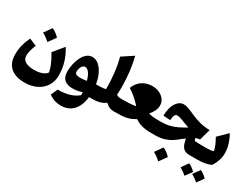

<svg xmlns="http://www.w3.org/2000/svg" viewBox="-85 -1541 3346 2579"><g transform="rotate(30 1588.0 -251.5)"><path d="M550.8 -17.6Q546.9 -49.3 531.5 -91.6Q516.1 -133.8 493.2 -180.2Q470.2 -226.6 442.9 -269.5L573.2 -428.7Q629.4 -338.9 657.5 -244.9Q685.5 -150.9 685.5 -45.9Q685.5 46.9 640.6 116.7Q595.7 186.5 516.4 225.6Q437 264.6 332.5 264.6Q188.5 264.6 112.1 196.3Q35.6 127.9 35.6 -3.9Q35.6 -77.1 52.2 -144.5Q68.8 -211.9 104.5 -286.1L216.8 -238.8Q196.3 -187 185.1 -144.3Q173.8 -101.6 173.8 -62.5Q173.8 -2 225.6 25.6Q277.3 53.2 356.4 53.2Q425.3 53.2 477.5 34.9Q529.8 16.6 550.8 -17.6ZM295.4 -558.1Q327.6 -545.9 356.4 -523.9Q385.3 -502 410.6 -475.6Q390.6 -447.8 370.1 -419.2Q349.6 -390.6 328.1 -361.8Q303.2 -383.8 274.9 -404.3Q246.6 -424.8 214.4 -442.9Q235.8 -472.2 255.9 -501Q275.9 -529.8 295.4 -558.1Z M954.6 -490.7Q1009.8 -490.7 1055.2 -451.7Q1100.6 -412.6 1132.3 -345.9Q1164.1 -279.3 1177.2 -195.8H1231V0H1182.1Q1173.8 83.5 1140.9 148.9Q1107.9 214.4 1049.8 251.7Q991.7 289.1 907.7 289.1Q860.4 289.1 818.8 277.1Q777.3 265.1 720.7 229.5L766.1 124Q875.5 122.1 949.2 99.6Q1022.9 77.1 1077.6 30.3Q1077.6 19 1077.1 8.1Q1076.7 -2.9 1075.7 -15.1Q1045.9 -3.4 1008.1 3.4Q970.2 10.3 926.8 10.3Q845.2 10.3 801.3 -30.3Q757.3 -70.8 757.3 -153.8Q757.3 -211.9 770.5 -271.2Q783.7 -330.6 809.1 -380.4Q834.5 -430.2 871.1 -460.4Q907.7 -490.7 954.6 -490.7ZM933.1 -326.7Q914.1 -326.7 898.7 -309.6Q883.3 -292.5 874.5 -267.3Q865.7 -242.2 865.7 -217.3Q865.7 -185.5 887.5 -175.3Q909.2 -165 947.3 -165Q971.7 -165 998.5 -167.7Q1025.4 -170.4 1047.9 -174.3Q1030.8 -242.7 1000.5 -284.7Q970.2 -326.7 933.1 -326.7Z M1441.9 -791.5Q1469.2 -682.6 1482.7 -564.7Q1496.1 -446.8 1496.1 -332.5Q1496.1 -310.5 1495.1 -279.5Q1494.1 -248.5 1492.7 -215.8Q1512.2 -202.6 1529.3 -199.2Q1546.4 -195.8 1566.4 -195.8H1566.9V0H1566.4Q1522.9 0 1490.2 -15.6Q1457.5 -31.2 1433.1 -58.1Q1360.8 0 1231 0Q1220.2 0 1214.8 -8.1Q1209.5 -16.1 1209.5 -38.6V-157.2Q1209.5 -179.7 1214.8 -187.7Q1220.2 -195.8 1231 -195.8Q1256.8 -195.8 1281.7 -198.7Q1306.6 -201.7 1327.6 -209Q1327.6 -336.9 1313.2 -458.3Q1298.8 -579.6 1271.5 -679.7Z M1566.9 0Q1556.2 0 1550.8 -8.1Q1545.4 -16.1 1545.4 -38.6V-157.2Q1545.4 -179.7 1550.8 -187.7Q1556.2 -195.8 1566.9 -195.8Q1635.7 -195.8 1690.4 -199Q1745.1 -202.1 1793 -210Q1749.5 -259.8 1700 -302.7Q1650.4 -345.7 1594.7 -380.9Q1616.7 -440.9 1655.8 -479.2Q1694.8 -517.6 1744.6 -536.1Q1794.4 -554.7 1847.2 -554.7Q1905.8 -554.7 1955.3 -532.7Q2004.9 -510.7 2035.2 -470.9Q2065.4 -431.2 2065.4 -376.5Q2065.4 -335 2046.4 -295.2Q2027.3 -255.4 1991.7 -212.9Q2016.1 -204.6 2055.7 -200.2Q2095.2 -195.8 2139.6 -195.8H2140.1V0H2139.6Q1979.5 0 1891.1 -66.9Q1855 -46.4 1825 -33.2Q1794.9 -20 1761 -12.7Q1727.1 -5.4 1681.2 -2.7Q1635.3 0 1566.9 0Z M2335.9 -553.2Q2364.3 -553.2 2405.8 -539.3Q2447.3 -525.4 2502 -500Q2577.6 -464.8 2654.3 -445.6Q2731 -426.3 2807.1 -426.3L2758.8 -252.9Q2742.7 -252.4 2726.1 -248.5Q2709.5 -244.6 2693.8 -239.3L2704.6 -200.7Q2737.3 -197.3 2769.8 -196.5Q2802.2 -195.8 2836.9 -195.8H2849.1V0H2739.3Q2678.2 0 2646.2 -29.1Q2614.3 -58.1 2601.6 -109.9L2587.9 -168.5Q2576.7 -160.6 2564.7 -152.3Q2552.7 -144 2541.5 -135.3Q2502.9 -101.6 2456.3 -70.6Q2409.7 -39.6 2349.1 -19.8Q2288.6 0 2207 0H2140.1Q2129.4 0 2124 -8.1Q2118.7 -16.1 2118.7 -38.6V-157.2Q2118.7 -179.7 2124 -187.7Q2129.4 -195.8 2140.1 -195.8H2182.1Q2255.9 -195.8 2314.5 -210Q2373 -224.1 2427.5 -250.5Q2481.9 -276.9 2542.5 -313.5Q2507.8 -324.7 2478.5 -335.7Q2449.2 -346.7 2416.5 -359.4Q2362.8 -379.9 2336.4 -379.9Q2309.6 -379.9 2296.9 -355.7Q2284.2 -331.5 2280.8 -277.3L2171.4 -284.2Q2175.3 -414.1 2222.4 -483.6Q2269.5 -553.2 2335.9 -553.2ZM2386.7 85.4Q2418.9 97.7 2447.8 119.6Q2476.6 141.6 2502 168Q2481.9 195.8 2461.4 224.4Q2440.9 252.9 2419.4 281.7Q2394.5 259.8 2366.2 239.3Q2337.9 218.8 2305.7 200.7Q2327.1 171.4 2347.2 142.6Q2367.2 113.8 2386.7 85.4Z M2718.8 201.2Q2725.1 191.9 2791.5 97.2Q2838.9 114.7 2895.5 171.4Q2876.5 198.2 2857.9 223.4Q2839.4 248.5 2820.8 273.9Q2773.4 231.9 2718.8 201.2ZM2898.4 201.2Q2951.7 127 2971.7 97.2Q3019 115.2 3075.2 171.4Q3054.2 201.7 3001.5 273.9Q2960.9 236.8 2898.4 201.2ZM2849.1 0Q2838.4 0 2833 -8.1Q2827.6 -16.1 2827.6 -38.6V-157.2Q2827.6 -179.7 2833 -187.7Q2838.4 -195.8 2849.1 -195.8H2895.5Q2926.8 -195.8 2952.6 -199Q2978.5 -202.1 2998 -210.4Q2990.2 -252.4 2969.5 -299.3Q2948.7 -346.2 2923.3 -390.1L3061 -525.9Q3092.8 -475.6 3116.5 -403.1Q3140.1 -330.6 3140.1 -252.4Q3140.1 -200.2 3122.1 -145.8Q3104 -91.3 3071.8 -40Q3028.3 -19 2977.5 -9.5Q2926.8 0 2865.2 0Z"/></g></svg>

Font: Pinar DS1 ExtraBold
Style: Regular
Weight: 800
Designer: Amin Abedi
Version: Version 3.000